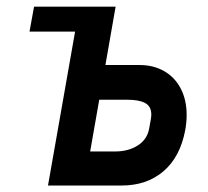

<svg xmlns="http://www.w3.org/2000/svg" viewBox="-20 -572 640 592"><path d="M211.5 -474.5H71L85 -551.5H336.5L305 -371.5H410.5Q453 -371.5 486 -352.8Q519 -334 537.2 -299Q555.5 -264 555.5 -217.5Q555.5 -195 551 -170Q535 -87 483.5 -43.5Q432 0 355.5 0H128ZM440 -176 445 -204Q446.5 -212.5 446.5 -219Q446.5 -244 427.8 -254.2Q409 -264.5 372.5 -264.5H286L258 -105H335.5Q375.5 -105 404.8 -123.5Q434 -142 440 -176Z"/></svg>

Font: JuliaMono ExtraBold
Style: Italic
Weight: 800
Italic angle: -9°
Monospace: yes
Designer: cormullion
Foundry: corm
Version: Version 0.057; ttfautohint (v1.8.4)